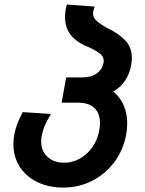

<svg xmlns="http://www.w3.org/2000/svg" viewBox="-20 -808 640 846"><path d="M39 -173Q39 -193.5 42.5 -213Q46.5 -235 55 -258.8Q63.5 -282.5 80 -314L204.5 -306Q187 -277 177.5 -254.8Q168 -232.5 163.5 -206.5Q161.5 -196.5 161.5 -184.5Q161.5 -142.5 189.5 -116.8Q217.5 -91 263.5 -91Q300 -91 332.8 -109.8Q365.5 -128.5 388 -161.2Q410.5 -194 417.5 -234.5Q420.5 -251 420.5 -265Q420.5 -308.5 396 -332Q371.5 -355.5 325.5 -355.5H251.5L271.5 -467H344.5Q382 -467 406.2 -484.2Q430.5 -501.5 436 -531.5Q437 -538.5 437 -541Q437 -556.5 423.2 -569.2Q409.5 -582 372.5 -599.5Q319 -620 292.8 -652.8Q266.5 -685.5 266.5 -732.5Q266.5 -759 274.5 -788L397 -779Q390 -759.5 390 -747.5Q390 -732.5 402.8 -719Q415.5 -705.5 449.5 -686Q500 -662.5 530.5 -631.5Q561 -600.5 561 -551.5Q561 -540 558.5 -524Q544 -441.5 479 -405Q509.5 -379.5 525 -343.8Q540.5 -308 540.5 -264.5Q540.5 -241 536 -215.5Q524 -148 484.5 -94.8Q445 -41.5 386.2 -11.5Q327.5 18.5 259.5 18.5Q194 18.5 144 -6Q94 -30.5 66.5 -74Q39 -117.5 39 -173Z"/></svg>

Font: JuliaMono BoldItalic
Style: Regular
Weight: 700
Italic angle: -9°
Monospace: yes
Designer: cormullion
Foundry: corm
Version: Version 0.049; ttfautohint (v1.8.4)